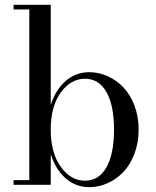

<svg xmlns="http://www.w3.org/2000/svg" viewBox="-20 -770 648 800"><path d="M102.1 -730.5H36.6V-750H191.4V-332.5Q211.4 -395.5 253.4 -432.4Q295.4 -469.2 352.1 -469.2Q391.6 -469.2 428.5 -452.6Q465.3 -436 494.1 -406Q522.9 -376 540.3 -330.1Q557.6 -284.2 557.6 -230Q557.6 -175.8 540.3 -129.6Q522.9 -83.5 494.1 -53.5Q465.3 -23.4 428.5 -6.8Q391.6 9.8 352.1 9.8Q294.9 9.8 253.2 -27.3Q211.4 -64.5 191.4 -127.4V0H36.6V-19.5H102.1ZM334 -17.1Q392.1 -17.1 423.6 -73Q455.1 -128.9 455.1 -230Q455.1 -330.6 423.6 -386.2Q392.1 -441.9 334 -441.9Q274.9 -441.9 233.2 -384.5Q191.4 -327.1 191.4 -230Q191.4 -132.8 233.2 -75Q274.9 -17.1 334 -17.1Z"/></svg>

Font: Bodoni* 11pt
Style: Regular
Weight: 400
Version: Version 2.3